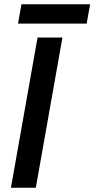

<svg xmlns="http://www.w3.org/2000/svg" viewBox="-20 -875 440 895"><path d="M155 -700H271L147 0H31ZM80 -855H400L384 -765H64Z"/></svg>

Font: Chakra Petch SemiBold
Style: Italic
Weight: 600
Italic angle: -10°
Designer: Katatrad Aksorn Co.,Ltd.
Foundry: Cadson Demak Co.,Ltd.
Version: Version 1.000; ttfautohint (v1.6)